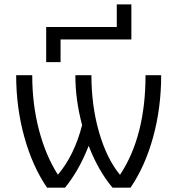

<svg xmlns="http://www.w3.org/2000/svg" viewBox="-20 -867 819 887"><path d="M519.5 -742.2V-846.7H586.9V-684.6H259.8V-580.1H193.4V-742.2ZM535.2 -60.5Q652.3 -238.3 652.3 -519.5H724.6Q724.6 -369.1 687.5 -233.9Q650.4 -98.6 583 0H500Q434.6 -77.1 389.6 -193.4Q345.7 -80.1 280.3 0H197.3Q129.9 -98.6 92.3 -234.4Q54.7 -370.1 54.7 -519.5H128.9Q128.9 -384.8 160.2 -266.1Q191.4 -147.5 247.1 -60.5H248Q323.2 -149.4 359.4 -289.1Q328.1 -405.3 328.1 -519.5H402.3Q402.3 -379.9 437 -258.3Q471.7 -136.7 533.2 -60.5Z"/></svg>

Font: Gen Shin Gothic Normal
Style: Regular
Weight: 300
Designer: [Source Han Sans]
Ryoko NISHIZUKA  (kana & ideographs); Paul D. Hunt (Latin, Greek & Cyrillic); Wenlong ZHANG  (bopomofo
Version: Version 1.002.20150607